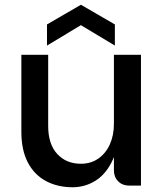

<svg xmlns="http://www.w3.org/2000/svg" viewBox="-20 -782 689 809"><path d="M460 -64V-551H574V0H524Q496 0 478 -18Q460 -36 460 -64ZM286 7Q222 7 173 -19.5Q124 -46 97 -98Q70 -150 70 -227V-551H183V-251Q183 -175 221 -133.5Q259 -92 321 -92Q363 -92 394.5 -114Q426 -136 443 -174Q460 -212 460 -261L480 -232Q477 -150 449.5 -97Q422 -44 379 -18.5Q336 7 286 7ZM464 -590 321 -676 178 -590V-679L321 -762L464 -679Z"/></svg>

Font: Parkinsans Medium
Style: Regular
Weight: 500
Designer: Red Stone, Indian Type Foundry
Foundry: Indian Type Foundry
Version: Version 1.000